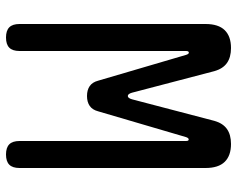

<svg xmlns="http://www.w3.org/2000/svg" viewBox="-95 -685 790 640"><g transform="rotate(90 300.0 -365.0)"><path d="M540 -35Q540 -12 529 -1Q518 10 495 10Q472 10 461 -1Q450 -12 450 -35V-590Q450 -599 445 -599Q440 -599 437 -590L351 -297Q346 -278 333 -269Q320 -260 300 -260Q280 -260 267 -269Q254 -278 249 -297L163 -590Q160 -600 155 -599.5Q150 -599 150 -590V-35Q150 -12 139 -1Q128 10 105 10Q82 10 71 -1Q60 -12 60 -35V-655Q60 -698 80.5 -719Q101 -740 140 -740Q171 -740 190 -726.5Q209 -713 217 -685L289 -410Q293 -396 300 -396Q307 -396 311 -410L383 -685Q391 -713 410 -726.5Q429 -740 460 -740Q499 -740 519.5 -719Q540 -698 540 -655Z"/></g></svg>

Font: Maple Mono NL
Style: Regular
Weight: 400
Monospace: yes
Designer: subframe7536
Version: Version 7.000